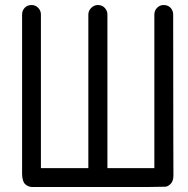

<svg xmlns="http://www.w3.org/2000/svg" viewBox="-20 -745 751 765"><path d="M106 0Q91 -1 80 -11.5Q69 -22 68 -51V-687Q68 -703 78.5 -714Q89 -725 106 -725Q121 -725 132 -714Q143 -703 143 -687V-75H332V-687Q332 -702 343.5 -713.5Q355 -725 370 -725Q387 -725 397.5 -713.5Q408 -702 408 -687V-75H595V-687Q595 -703 606 -714Q617 -725 632 -725Q649 -725 659.5 -714Q670 -703 670 -687Q670 -358 670.5 -200.5Q671 -43 671 -46Q671 -23 659.5 -12Q648 -1 638 -1H636L573 0Z"/></svg>

Font: VDS Compensated
Style: Light
Weight: 300
Designer: artmaker
Foundry: artmaker
Version: Version 1.000 2012 initial release